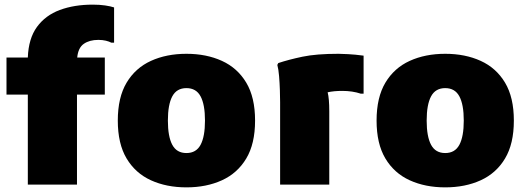

<svg xmlns="http://www.w3.org/2000/svg" viewBox="-20 -796 2276 828"><path d="M100 0V-388H8V-548H100Q103 -630 139.5 -680Q176 -730 238 -753Q300 -776 380 -776Q410 -776 433.5 -772.5Q457 -769 472 -764V-612H460Q451 -617 436.5 -620.5Q422 -624 404 -624Q366 -624 341.5 -607Q317 -590 313 -548H432V-388H312V0Z M488 -276Q488 -376 526 -439.5Q564 -503 631 -533.5Q698 -564 784 -564Q870 -564 937 -533.5Q1004 -503 1042 -439.5Q1080 -376 1080 -276Q1080 -176 1042 -112.5Q1004 -49 937 -18.5Q870 12 784 12Q698 12 631 -18.5Q564 -49 526 -112.5Q488 -176 488 -276ZM704 -276Q704 -207 723 -171.5Q742 -136 784 -136Q826 -136 845 -171.5Q864 -207 864 -276Q864 -345 845 -380.5Q826 -416 784 -416Q742 -416 723 -380.5Q704 -345 704 -276Z M1188 0V-356Q1188 -376 1187 -407Q1186 -438 1183.5 -468Q1181 -498 1176 -516L1180 -524Q1225 -539 1284.5 -551.5Q1344 -564 1440 -564Q1451 -564 1481 -562.5Q1511 -561 1548 -556V-392H1536Q1500 -404 1456 -404Q1420 -404 1393 -398Q1400 -371 1400 -316V0Z M1604 -276Q1604 -376 1642 -439.5Q1680 -503 1747 -533.5Q1814 -564 1900 -564Q1986 -564 2053 -533.5Q2120 -503 2158 -439.5Q2196 -376 2196 -276Q2196 -176 2158 -112.5Q2120 -49 2053 -18.5Q1986 12 1900 12Q1814 12 1747 -18.5Q1680 -49 1642 -112.5Q1604 -176 1604 -276ZM1820 -276Q1820 -207 1839 -171.5Q1858 -136 1900 -136Q1942 -136 1961 -171.5Q1980 -207 1980 -276Q1980 -345 1961 -380.5Q1942 -416 1900 -416Q1858 -416 1839 -380.5Q1820 -345 1820 -276Z"/></svg>

Font: Kufam Black
Style: Regular
Weight: 900
Designer: Wael Morcos, Artur Schmal
Foundry: Original Type
Version: Version 1.301; ttfautohint (v1.8.3)